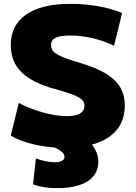

<svg xmlns="http://www.w3.org/2000/svg" viewBox="-20 -760 706 1000"><path d="M317 10Q235 10 160 -7Q85 -24 36 -54L78 -224Q113 -205 157.5 -189Q202 -173 247.5 -164Q293 -155 330 -155Q374 -155 397 -169Q420 -183 420 -210Q420 -223 413 -233.5Q406 -244 389 -253.5Q372 -263 341.5 -273.5Q311 -284 264 -297Q205 -313 162 -335Q119 -357 91 -385Q63 -413 49.5 -448Q36 -483 36 -525Q36 -629 116.5 -684.5Q197 -740 347 -740Q420 -740 491.5 -727.5Q563 -715 616 -692L574 -522Q520 -548 460.5 -561.5Q401 -575 344 -575Q294 -575 270 -563.5Q246 -552 246 -526Q246 -512 252 -500.5Q258 -489 274 -479Q290 -469 318.5 -458Q347 -447 392 -434Q456 -415 501 -393Q546 -371 574.5 -344.5Q603 -318 616.5 -284.5Q630 -251 630 -210Q630 -104 548.5 -47Q467 10 317 10ZM277 220Q206 220 152 200L167 65Q190 74 216.5 79.5Q243 85 265 85Q282 85 293 81.5Q304 78 310 72Q316 66 316 57Q316 42 298.5 28Q281 14 244 0L419 -50Q457 -14 474.5 16.5Q492 47 492 82Q492 126 467 157Q442 188 394 204Q346 220 277 220Z"/></svg>

Font: M PLUS 1 Black
Style: Regular
Weight: 900
Designer: Coji Morishita
Foundry: UNDERFOREST DESIGN
Version: Version 1.001